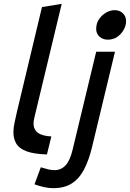

<svg xmlns="http://www.w3.org/2000/svg" viewBox="-20 -796 678 1002"><path d="M258 186Q236 186 212 181Q188 176 160 166L193 77Q215 84 232 88Q249 92 265 92Q299 92 322.5 66.5Q346 41 359 -15L482 -526H580L460 -27Q443 43 417.5 90.5Q392 138 353.5 162Q315 186 258 186ZM225 10Q157 8 118.5 -6.5Q80 -21 65 -46.5Q50 -72 50 -106Q50 -129 56 -156.5Q62 -184 69 -215L199 -759L302 -776L160 -185Q158 -177 156.5 -168.5Q155 -160 155 -152Q155 -120 178 -103Q201 -86 248 -84ZM543 -589Q517 -589 499.5 -604.5Q482 -620 482 -645Q482 -674 497 -696Q512 -718 534 -730.5Q556 -743 578 -743Q604 -743 621 -727Q638 -711 638 -685Q638 -663 625.5 -640.5Q613 -618 592 -603.5Q571 -589 543 -589Z"/></svg>

Font: Ubuntu Sans Mono
Style: Bold Italic
Weight: 700
Italic angle: -13.5°
Monospace: yes
Designer: Dalton Maag Ltd
Foundry: Dalton Maag Ltd
Version: Version 1.006